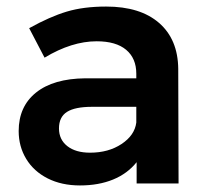

<svg xmlns="http://www.w3.org/2000/svg" viewBox="-20 -560 630 586"><path d="M397 0V-65Q369 -30 325 -12Q281 6 224 6Q168 6 125.5 -15.5Q83 -37 60 -75Q37 -113 37 -160Q37 -235 90 -277.5Q143 -320 240 -321H396V-335Q396 -382 365 -408Q334 -434 275 -434Q199 -434 116 -384L69 -474Q132 -509 183.5 -524.5Q235 -540 304 -540Q408 -540 465.5 -490Q523 -440 524 -350L525 0ZM396 -186V-234H261Q209 -234 184.5 -218.5Q160 -203 160 -168Q160 -134 185.5 -114Q211 -94 255 -94Q311 -94 351 -120.5Q391 -147 396 -186Z"/></svg>

Font: Gontserrat Medium
Style: Regular
Weight: 500
Designer: Julieta Ulanovsky
Foundry: Julieta Ulanovsky
Version: Version 6.001